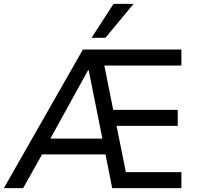

<svg xmlns="http://www.w3.org/2000/svg" viewBox="-35 -976 1020 996"><path d="M-15 0 395 -719H906V-636H474L499 -672L558 -378L518 -406H887V-323H534L564 -351L625 -48L585 -83H906V0H547L506 -207L539 -175H162L200 -205L85 0ZM422 -612 214 -235 202 -257H517L501 -233L425 -612ZM440 -780 554 -956H658L512 -780Z"/></svg>

Font: Nunitoga
Style: Medium
Weight: 500
Designer: Vernon Adams
Foundry: Vernon Adams
Version: Version 1.0